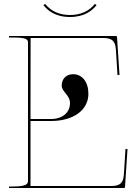

<svg xmlns="http://www.w3.org/2000/svg" viewBox="-20 -940 685 960"><path d="M330 -865C279.5 -865 237.5 -881.5 205.5 -920.5L197 -914.5C217 -889.5 254.5 -855 330 -855C403.5 -855 442 -888 463 -914.5L454.5 -920.5C424.5 -883.5 382.5 -865 330 -865ZM25 -760V-752.5H45C111 -752.5 120 -743 120 -727.5V-35.5C120 -21 113.5 -7.5 45 -7.5H25V0H600C601.5 0 605 -1 605 -4.5L617.5 -194.5L607.5 -195.5L599.5 -68.5C596.5 -26 581.5 -10 536 -10H132.5V-335H235C347 -335 422 -389.5 422 -471C422 -530 391.5 -569 345.5 -569C311.5 -569 288.5 -546 288.5 -512C288.5 -481 330 -465 330 -424.5C330 -377 292 -345 235 -345H132.5L133 -750H496C540 -750 556.5 -735.5 559.5 -691.5L567.5 -564.5L577.5 -565.5L565 -755.5C565 -757 563.5 -760 560 -760Z"/></svg>

Font: ZnikomitNo24
Style: Regular
Weight: 500
Designer: gluk
Foundry: gluk
Version: Version 0.55